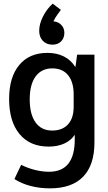

<svg xmlns="http://www.w3.org/2000/svg" viewBox="-20 -800 590 1053"><path d="M498 -500V-19Q498 105 436 169Q374 233 254 233Q198 233 148 220Q98 207 59 182L96 104Q132 122 172 132Q212 142 249 142Q390 142 390 -35V-61Q370 -30 333 -13Q296 4 247 4Q144 4 87 -65Q30 -134 30 -257Q30 -377 85.5 -443.5Q141 -510 240 -510Q291 -510 330 -490.5Q369 -471 392 -434H394L403 -500ZM384 -282Q384 -350 353.5 -387.5Q323 -425 267 -425Q208 -425 175.5 -381Q143 -337 143 -255Q143 -173 175 -128.5Q207 -84 266 -84Q322 -84 353 -118Q384 -152 384 -214ZM333 -620Q333 -591 315 -573Q297 -555 268 -555Q235 -555 215 -576Q195 -597 195 -631Q195 -668 215.5 -709Q236 -750 269 -780L314 -746Q311 -742 297 -723Q283 -704 273 -683Q299 -681 316 -663.5Q333 -646 333 -620Z"/></svg>

Font: Sarabun SemiBold
Style: Regular
Weight: 600
Designer: Suppakit Chalermlarp | Katatrad Co.,Ltd.
Foundry: Cadson Demak Co.,Ltd.
Version: Version 1.000; ttfautohint (v1.6)